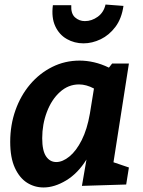

<svg xmlns="http://www.w3.org/2000/svg" viewBox="-20 -814 631 846"><path d="M172 12Q132 12 99 -9Q66 -30 45.5 -74.5Q25 -119 25 -189Q25 -263 48 -328Q71 -393 112.5 -442Q154 -491 210 -519Q266 -547 331 -547Q362 -547 394.5 -539.5Q427 -532 460 -516L474 -534H548L480 -99L548 -76L536 -1L341 5L361 -111Q323 -50 271.5 -19Q220 12 172 12ZM228 -100Q256 -100 286 -124.5Q316 -149 340 -196.5Q364 -244 376 -313L394 -424Q360 -442 328 -442Q281 -442 244 -408.5Q207 -375 186.5 -320.5Q166 -266 166 -205Q166 -150 183 -125Q200 -100 228 -100ZM348 -623Q308 -623 274.5 -642Q241 -661 223.5 -698.5Q206 -736 213 -791H294Q292 -754 310.5 -737.5Q329 -721 354 -721Q384 -721 410.5 -740Q437 -759 445 -794L524 -788Q516 -732 488.5 -695.5Q461 -659 423.5 -641Q386 -623 348 -623Z"/></svg>

Font: Bitter
Style: Bold Italic
Weight: 700
Italic angle: -9°
Designer: Sol Matas, and Bitter project Authors
Foundry: Sol Matas
Version: Version 2.001